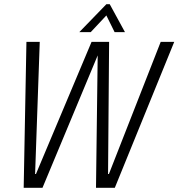

<svg xmlns="http://www.w3.org/2000/svg" viewBox="-20 -888 844 908"><path d="M804 -690 523 0H434L442 -626L181 0H92L105 -690H168L146 -65H150L413 -690H496L491 -65H495L740 -690ZM483 -868H499L571 -736H522L483 -815L409 -736H355Z"/></svg>

Font: Decalotype Light Italic
Style: Regular
Weight: 300
Italic angle: -12°
Designer: Alfredo Marco Pradil
Foundry: Alfredo Marco Pradil
Version: Version 1.0